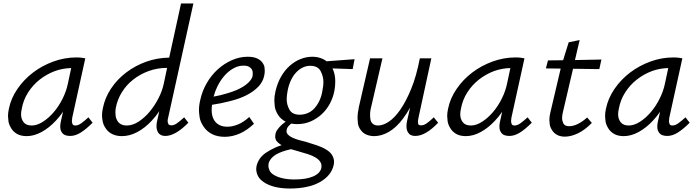

<svg xmlns="http://www.w3.org/2000/svg" viewBox="-20 -776 4009 1103"><path d="M133 6Q101 6 79 -6Q57 -18 44 -39.5Q31 -61 28.5 -80Q26 -99 26 -109Q26 -129 31 -151Q43 -211 80 -265Q117 -319 169.5 -359Q222 -399 286.5 -422.5Q351 -446 418 -446Q436 -446 447.5 -444.5Q459 -443 470 -441L395 -100Q393 -89 393 -81Q393 -72 396.5 -63.5Q400 -55 413 -55Q429 -55 447 -68Q465 -81 488 -102L512 -71Q475 -34 444 -14.5Q413 5 383 5Q367 5 355 0.5Q343 -4 335.5 -15Q328 -26 327 -36Q326 -46 326 -50Q326 -63 330 -80L342 -134Q323 -106 301 -83Q263 -42 219.5 -18Q176 6 133 6ZM162 -55Q193 -55 226.5 -76.5Q260 -98 289 -132Q318 -166 339.5 -209Q361 -252 370 -296L389 -385Q341 -384 296 -368Q248 -350 208.5 -319Q169 -288 141.5 -245Q114 -202 105 -151Q101 -133 101 -119Q101 -93 115.5 -74Q130 -55 162 -55Z M680 6Q651 6 627.5 -4.5Q604 -15 589 -36Q574 -57 570 -78Q566 -99 566 -113Q566 -132 571 -155Q583 -215 618 -267.5Q653 -320 705 -359.5Q757 -399 820 -421.5Q883 -444 952 -445L1020 -756H1091L946 -100Q943 -89 943 -81Q943 -74 946.5 -65Q950 -56 965 -56Q980 -56 997 -68Q1014 -80 1038 -102L1062 -71Q1025 -33 991.5 -14Q958 5 930 5Q914 5 902.5 -1.5Q891 -8 885.5 -20Q880 -32 879.5 -41.5Q879 -51 879 -52Q879 -68 884 -87L895 -137Q875 -107 851 -82Q813 -41 769 -17.5Q725 6 680 6ZM708 -55Q742 -55 776 -77Q810 -99 839 -133.5Q868 -168 890 -210.5Q912 -253 921 -296L940 -386H939Q884 -386 834.5 -368Q785 -350 745.5 -319Q706 -288 680 -246Q654 -204 645 -155Q643 -141 643 -129Q643 -121 644.5 -108.5Q646 -96 654 -82.5Q662 -69 675.5 -62Q689 -55 708 -55Z M1271 10Q1229 10 1198.5 -5.5Q1168 -21 1149 -49.5Q1130 -78 1126.5 -104Q1123 -130 1123 -143Q1123 -172 1131 -204Q1142 -254 1168 -299Q1194 -344 1231 -377.5Q1268 -411 1312.5 -430.5Q1357 -450 1403 -450Q1435 -450 1455.5 -441Q1476 -432 1487 -417Q1498 -402 1499.5 -389Q1501 -376 1501 -369Q1501 -356 1498 -342Q1491 -306 1464 -278Q1437 -250 1396 -229Q1355 -208 1301 -195Q1252 -182 1198 -174Q1196 -158 1196 -143Q1196 -114 1206.5 -92.5Q1217 -71 1237 -59.5Q1257 -48 1286 -48Q1315 -48 1347 -61Q1379 -74 1412 -104L1439 -65Q1420 -47 1400 -33Q1380 -19 1359 -9.5Q1338 0 1315.5 5Q1293 10 1271 10ZM1229 -280Q1215 -251 1207 -221Q1247 -228 1282 -239Q1325 -251 1356.5 -267Q1388 -283 1407 -301.5Q1426 -320 1431 -338Q1432 -346 1432 -357Q1432 -368 1427 -377Q1422 -386 1410.5 -392.5Q1399 -399 1379 -399Q1348 -399 1319.5 -382.5Q1291 -366 1268.5 -340Q1246 -314 1229 -280Z M1687 -63Q1669 -63 1653 -66Q1649 -63 1645 -59Q1638 -53 1633 -45.5Q1628 -38 1627 -30Q1626 -25 1626 -21Q1626 -12 1633.5 -3.5Q1641 5 1656.5 13Q1672 21 1694 27.5Q1716 34 1741 40Q1772 49 1802.5 59.5Q1833 70 1856 84.5Q1879 99 1889 117Q1899 135 1899 153Q1899 162 1897 172Q1890 203 1869.5 228Q1849 253 1816 271Q1783 289 1740 298Q1697 307 1646 307Q1599 307 1561 298Q1523 289 1497 271.5Q1471 254 1461.5 234Q1452 214 1452 196Q1452 187 1454 177Q1459 156 1471.5 137Q1484 118 1507 102Q1530 86 1563 71Q1579 64 1598 58Q1579 47 1568 33Q1561 22 1561 9Q1561 3 1562 -3Q1564 -18 1573.5 -31Q1583 -44 1595 -56Q1607 -67 1621 -77Q1592 -92 1576.5 -117.5Q1561 -143 1558.5 -165Q1556 -187 1556 -198Q1556 -223 1562 -249Q1573 -298 1594.5 -335.5Q1616 -373 1645 -398.5Q1674 -424 1707 -437Q1740 -450 1774 -450Q1808 -450 1835 -437Q1846 -432 1856 -424L2017 -436L2006 -379L1890 -383Q1900 -363 1904 -337Q1906 -323 1906 -306Q1906 -282 1901 -254Q1894 -217 1876 -182.5Q1858 -148 1830 -121.5Q1802 -95 1766 -79Q1730 -63 1687 -63ZM1702 -117Q1725 -117 1747 -126Q1769 -135 1786 -153.5Q1803 -172 1815.5 -198.5Q1828 -225 1833 -260Q1838 -284 1838 -304Q1838 -337 1822 -367.5Q1806 -398 1762 -398Q1739 -398 1718 -387.5Q1697 -377 1680 -358.5Q1663 -340 1650.5 -313Q1638 -286 1632 -253Q1627 -227 1627 -206Q1627 -174 1643 -145.5Q1659 -117 1702 -117ZM1700 95Q1676 88 1652 81Q1597 93 1565 112Q1531 133 1523 163Q1522 170 1522 176Q1522 190 1529 204.5Q1536 219 1556 230.5Q1576 242 1605.5 248.5Q1635 255 1671 255Q1739 255 1779 237.5Q1819 220 1826 189Q1827 183 1827 178Q1827 165 1819 152.5Q1811 140 1793 129Q1775 118 1750.5 110Q1726 102 1700 95Z M2365 5Q2351 5 2340.5 0Q2330 -5 2323.5 -16Q2317 -27 2316 -37Q2315 -47 2315 -51Q2315 -64 2318 -79L2336 -158Q2317 -124 2297 -97Q2257 -43 2214 -18.5Q2171 6 2130 6Q2107 6 2086.5 -2Q2066 -10 2052 -29.5Q2038 -49 2036 -69Q2034 -89 2034 -98Q2034 -126 2042 -163L2106 -441H2177L2114 -169Q2107 -142 2106.5 -129.5Q2106 -117 2106 -113Q2106 -97 2109.5 -84Q2113 -71 2124 -63Q2135 -55 2152 -55Q2180 -55 2213 -76.5Q2246 -98 2279 -145Q2312 -192 2342 -265Q2372 -338 2392 -441H2458L2384 -99Q2381 -85 2381 -76Q2381 -70 2383 -63Q2385 -56 2400 -56Q2415 -56 2432 -68Q2449 -80 2472 -102L2497 -71Q2462 -34 2429 -14.5Q2396 5 2365 5Z M2656 6Q2624 6 2602 -6Q2580 -18 2567 -39.5Q2554 -61 2551.5 -80Q2549 -99 2549 -109Q2549 -129 2554 -151Q2566 -211 2603 -265Q2640 -319 2692.5 -359Q2745 -399 2809.5 -422.5Q2874 -446 2941 -446Q2959 -446 2970.5 -444.5Q2982 -443 2993 -441L2918 -100Q2916 -89 2916 -81Q2916 -72 2919.5 -63.5Q2923 -55 2936 -55Q2952 -55 2970 -68Q2988 -81 3011 -102L3035 -71Q2998 -34 2967 -14.5Q2936 5 2906 5Q2890 5 2878 0.5Q2866 -4 2858.5 -15Q2851 -26 2850 -36Q2849 -46 2849 -50Q2849 -63 2853 -80L2865 -134Q2846 -106 2824 -83Q2786 -42 2742.5 -18Q2699 6 2656 6ZM2685 -55Q2716 -55 2749.5 -76.5Q2783 -98 2812 -132Q2841 -166 2862.5 -209Q2884 -252 2893 -296L2912 -385Q2864 -384 2819 -368Q2771 -350 2731.5 -319Q2692 -288 2664.5 -245Q2637 -202 2628 -151Q2624 -133 2624 -119Q2624 -93 2638.5 -74Q2653 -55 2685 -55Z M3272 -381 3215 -137Q3209 -114 3209 -98Q3209 -83 3216.5 -67Q3224 -51 3250 -51Q3273 -51 3299 -63.5Q3325 -76 3353 -101L3380 -70Q3340 -29 3300 -10Q3260 9 3225 9Q3200 9 3181.5 -0.5Q3163 -10 3151.5 -28Q3140 -46 3138 -62.5Q3136 -79 3136 -87Q3136 -107 3142 -131L3201 -382L3116 -383L3128 -429L3215 -430L3247 -533L3310 -546L3283 -431L3435 -434L3423 -379Z M3563 6Q3531 6 3509 -6Q3487 -18 3474 -39.5Q3461 -61 3458.5 -80Q3456 -99 3456 -109Q3456 -129 3461 -151Q3473 -211 3510 -265Q3547 -319 3599.5 -359Q3652 -399 3716.5 -422.5Q3781 -446 3848 -446Q3866 -446 3877.5 -444.5Q3889 -443 3900 -441L3825 -100Q3823 -89 3823 -81Q3823 -72 3826.5 -63.5Q3830 -55 3843 -55Q3859 -55 3877 -68Q3895 -81 3918 -102L3942 -71Q3905 -34 3874 -14.5Q3843 5 3813 5Q3797 5 3785 0.5Q3773 -4 3765.5 -15Q3758 -26 3757 -36Q3756 -46 3756 -50Q3756 -63 3760 -80L3772 -134Q3753 -106 3731 -83Q3693 -42 3649.5 -18Q3606 6 3563 6ZM3592 -55Q3623 -55 3656.5 -76.5Q3690 -98 3719 -132Q3748 -166 3769.5 -209Q3791 -252 3800 -296L3819 -385Q3771 -384 3726 -368Q3678 -350 3638.5 -319Q3599 -288 3571.5 -245Q3544 -202 3535 -151Q3531 -133 3531 -119Q3531 -93 3545.5 -74Q3560 -55 3592 -55Z"/></svg>

Font: Isabella Sans
Style: Italic
Weight: 400
Italic angle: -12°
Designer: Christian Thalmann (Catharsis Fonts), Cristiano Sobral
Foundry: The Isabella Sans Project Authors
Version: Version 2.026; ttfautohint (v1.8.4.7-5d5b-dirty)